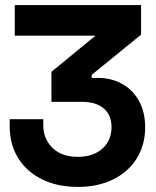

<svg xmlns="http://www.w3.org/2000/svg" viewBox="-20 -720 612 754"><path d="M534 -700V-584L340 -426V-414H366Q416 -414 458 -391.5Q500 -369 525 -325Q550 -281 550 -220Q550 -150 516.5 -97Q483 -44 423.5 -15Q364 14 286 14Q204 14 143.5 -16.5Q83 -47 50.5 -100.5Q18 -154 18 -224V-252H150V-228Q150 -175 186 -139.5Q222 -104 286 -104Q327 -104 356.5 -119Q386 -134 402 -160Q418 -186 418 -220Q418 -269 387 -294.5Q356 -320 304 -320H182V-438L355 -580H38V-700Z"/></svg>

Font: Space Grotesk Variable
Style: Regular
Weight: 400
Designer: Florian Karsten (Space Grotesk), Colophon Foundry (Space Mono)
Foundry: Florian Karsten
Version: Version 1.106